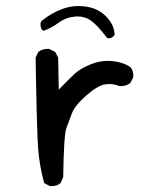

<svg xmlns="http://www.w3.org/2000/svg" viewBox="-20 -627 540 647"><path d="M148 0 129 -10Q113 -67 108.5 -127Q104 -187 100 -433L109 -452Q125 -464 146 -462L166 -452L176 -433L178 -325Q210 -358 230 -377Q250 -396 286.5 -410.5Q323 -425 359.5 -421Q396 -417 419 -401Q431 -388 429 -366L419 -347Q403 -335 382 -337Q358 -347 333 -342.5Q308 -338 270 -304.5Q232 -271 222.5 -245.5Q213 -220 204 -196.5Q195 -173 193 -30L184 -10Q170 2 148 0ZM341 -499Q308 -543 285 -558.5Q262 -574 231.5 -571Q201 -568 177.5 -550.5Q154 -533 127 -523L121 -527Q115 -537 117 -551L121 -557Q154 -584 192 -597.5Q230 -611 271.5 -604.5Q313 -598 339.5 -569.5Q366 -541 366 -509Q356 -495 341 -499Z"/></svg>

Font: Kosefont JP
Style: Regular
Weight: 400
Designer: Nozomi Seto 瀬戸のぞみ
Version: Version 3.00;June 19, 2020